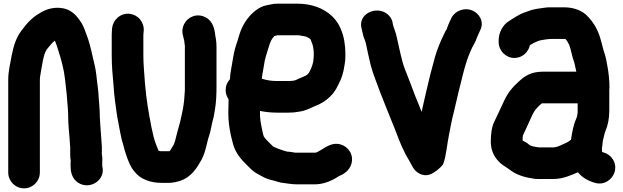

<svg xmlns="http://www.w3.org/2000/svg" viewBox="-20 -796 3409 1050"><path d="M364 10.8V53C364 62.5 364.7 70.2 366.7 81.1C366.4 84.7 366 91.8 366 97V112C366 148.7 376 181.5 405.8 202.1C469.1 245.8 560.6 189.6 539 111.3V97C539 85.8 541.4 65.6 537 49V7C537 6.7 537 6.1 537 5.7C534.5 -40.7 530.5 -75.8 528 -119.4L526 -154.7C526 -167.5 525.6 -181.6 524.9 -192.6L522.9 -222.7C522.2 -234.1 520.7 -244.1 520 -259C518.1 -306.8 510.8 -342.8 506.9 -385.7C502.2 -423.1 496.6 -448.1 487.3 -483.9C477.5 -527.8 467.5 -571.9 450.3 -614.2C440.8 -639.5 433.7 -662.3 413.9 -688.1C394.7 -714.2 368.6 -742.3 325.8 -750.5C278.9 -759.6 236.5 -746.8 206.5 -729.7C185.9 -717.6 175.6 -711.3 155.3 -694.1C128.5 -671.3 117.8 -654.1 99.4 -631.5C67.6 -590 54.5 -545.8 43.4 -490.4C37.1 -450.4 25 -410.5 25 -359V147C25 194.8 63.5 234 111.5 234C159.5 234 198 194.8 198 147V-359C198 -368.2 198.8 -376.5 200.6 -385.3C210.3 -438.9 216.5 -495.6 234.9 -524.8C252.4 -544.6 264.1 -562.9 280.2 -573.6C286.3 -557.8 292.6 -542.4 298 -522.9C313.8 -473.4 329.2 -419.5 335.1 -366.5C338.9 -325 345 -290.7 347.1 -250.3C350.3 -210.9 353 -189.2 353 -152C353 -116.1 357.5 -78.1 360 -46C360.2 -35 362 -23.9 362 -18C362 -9 363.3 -1 364 10.8Z M624.4 -700.6C606.8 -685.7 595.9 -666 593.1 -642.6L592.1 -631C591.3 -620.7 591 -612.7 591 -605V-496C591 -428.5 595.6 -392.9 601.1 -326.2C604.2 -273.4 612.3 -218.4 618.2 -176.5C622.6 -144.7 632.6 -101.5 637.3 -71.8C643.2 -39.2 648.2 -22.3 655.9 2.7L661.9 26.6C665.7 39.6 669.3 50.2 673.6 61.8C684.2 89.9 692.5 115.9 716.7 143.9C748.7 184.7 802.6 204 865 204H903C928.2 204 948.5 198 965.5 192.8C1027.6 172.2 1057.7 120.9 1082.8 76.2C1105.2 35.6 1111.8 -21.5 1124.5 -56.5C1131.8 -76.5 1137.9 -118.4 1142.9 -134.6C1149.7 -156.6 1151.2 -175.6 1155.6 -197.5C1162.3 -237.6 1164 -280.7 1164 -323V-536C1164 -553.9 1163.1 -569.5 1160.6 -583.3L1157.8 -599.6C1153.7 -635.4 1145.7 -679.7 1104.6 -701.2C1057 -726 1007.2 -703.9 987.1 -665C977.3 -646.1 974.3 -623 981 -600C984 -589.6 984.5 -585.2 987.4 -573.4L989.2 -558.9C989.8 -554.1 990.3 -549.9 991 -545.2V-303C988.8 -275.9 988 -248.2 984.3 -226L980.5 -200.9C974 -174.2 967.6 -134 960.2 -111.7C952.5 -87 944.2 -50.7 937 -24C930.7 -4.1 928.3 -0.5 917.2 16.1C908.2 29.6 910.3 31 903 31H859C856.4 30.5 853.4 29.9 847.5 28.5C844.2 21.2 839.4 9.7 835.3 -1.1C821.8 -34.9 816.3 -61.9 807.5 -103.9C792.5 -182 780.4 -250.8 772.9 -338.8C769 -405.2 764 -436.3 764 -496V-605C764 -607 764.2 -609.7 764.9 -615.3L765.9 -626.9C767.8 -650.1 760.5 -672 745.8 -689.9C716.5 -725.4 662.4 -732.7 624.4 -700.6Z M1550.3 33.1C1524.3 26.3 1496.3 16.3 1473.8 5.4L1435.7 -32.7C1430.8 -37.6 1429.1 -40.5 1422.6 -49.7C1419.6 -56.8 1416.9 -68.9 1413.5 -87C1405.7 -122.9 1400.6 -149.4 1401.7 -189.3C1429 -183.8 1462.2 -180 1494 -180H1560C1579.8 -180 1596.3 -181.7 1614.6 -185.2C1651.5 -189.3 1679.8 -206.6 1700 -214.7C1733.1 -227.1 1760.4 -243.3 1785.4 -268C1813.7 -294.8 1828.8 -328.3 1842.8 -359.8C1857.8 -392.8 1862.4 -427.1 1867.7 -464.5C1867.8 -464.9 1867.9 -465.8 1868 -466.4C1874.1 -565.5 1852.8 -655.8 1793.9 -709.4C1749 -751.1 1684.9 -776 1604 -776H1497C1482.8 -776 1469.5 -774.3 1454.4 -770.4L1434.8 -766.5C1415.4 -762.1 1398.5 -753.7 1381.1 -741.1C1344.6 -713.7 1316.1 -676 1297.8 -631.4C1287.4 -605.3 1280.1 -573.3 1271.4 -550.3C1261.8 -521.4 1256.7 -493 1251.3 -460.7C1247.2 -429.7 1238.9 -401.2 1237.2 -362.3C1222.4 -346.8 1214 -326.2 1214 -304C1214 -285.7 1218.8 -269.4 1230 -253.3V-249.5C1229.4 -232.4 1229 -215.6 1229 -199.5C1226.1 -126.8 1239.4 -62.3 1255 -6.2C1269.7 44.4 1300 76.4 1329.3 105.7L1346.3 122.7C1354.2 130.6 1361.7 137.1 1369.9 143C1384.8 154.8 1404.3 162.6 1414.8 169.2C1432.5 180.3 1455.8 186.6 1476.2 191.3C1493.2 195.6 1510.3 203.8 1539.8 205.9C1556.9 207.9 1576.9 212 1601 212H1704C1723.6 212 1740.9 208 1752.1 205.3C1782.4 197.7 1812 181.6 1834.9 166.4C1858.6 157.3 1890.5 137.7 1901.4 101.2C1916.7 50.3 1884.7 6.2 1843.2 -6.1C1801.7 -18.3 1768.2 3.8 1737.7 22.8C1724.5 30.9 1710.8 39 1704 39H1598C1588 39 1572.6 33.9 1550.3 33.1ZM1497 -603H1614.8C1631.8 -600 1633.3 -600 1652.7 -596.2L1669.1 -588C1671.3 -586.7 1671.8 -586.6 1677.8 -581.9C1681.5 -573.8 1683.4 -566.4 1688 -555.3C1692.7 -543.2 1696 -520.2 1696 -498C1696 -486.2 1694.6 -472.9 1693.2 -459.7C1688.2 -434.5 1675.2 -402.5 1663.3 -390.7C1651.2 -378.6 1626.8 -372.9 1597.8 -358.4C1591.9 -355.4 1577.2 -353 1560 -353H1491C1462.9 -353 1436.1 -357.8 1411.7 -365.7C1412.6 -373.2 1413.7 -381.6 1414.7 -387.9L1422.7 -434.2C1428.3 -475.3 1437.2 -498.3 1448.9 -536.7C1457.5 -564.8 1463.9 -582.8 1480.5 -598.8C1489.3 -601.2 1495.7 -603 1497 -603Z M1956.7 -642.4 1959.7 -630.6C1961.6 -623 1963.3 -615.3 1964.5 -609.2C1968.4 -589.9 1975.7 -579.3 1980.6 -559.9C1988 -526.6 1997.2 -478.8 2006.8 -441.5C2019.3 -391.3 2043.1 -337.4 2058.3 -292.9C2058.4 -292.6 2058.6 -292.1 2058.8 -291.7C2083.4 -230.1 2113.9 -151.7 2138.8 -91.8C2153.9 -52.8 2170.3 -7.2 2190.3 31.8C2197.8 49.7 2208.7 65.8 2219.1 84.7L2239.1 120.7C2251.6 143.2 2289.6 174.6 2333.8 157C2360 146.5 2386.2 123.3 2400.2 106.6C2401.7 104.7 2403.5 101.9 2404.4 99.2C2420.6 55.5 2425.9 -14.7 2435.5 -59.1C2444.3 -102.1 2450 -138 2460.2 -175.9C2469.6 -213.3 2486.9 -293.6 2497.2 -330.7C2513.1 -396.8 2528.3 -459.6 2550.8 -510.4L2562.7 -537.1C2569.9 -552 2578.4 -561.6 2586.6 -586.2C2591.8 -600 2599.8 -617 2606.5 -631.2C2630.8 -681.5 2596.4 -725 2563.5 -738.5C2515.2 -758.4 2468.1 -733.3 2450.1 -701C2442.6 -687.4 2437.8 -672.8 2431.6 -660.3C2426.8 -650.7 2423.7 -637.2 2422.6 -635.3C2416.1 -627.2 2411.4 -616 2405.5 -603.4C2387 -566.1 2372.7 -529.9 2359 -485.3C2340.2 -417.5 2325.4 -359.9 2308.6 -285.6C2300.2 -246.3 2292.9 -216.1 2285.6 -184.3C2275.3 -210.5 2265.6 -235.8 2251.2 -269.8C2230.6 -324.3 2215.5 -364.6 2194.3 -418.1C2174.7 -468.2 2163.5 -535.9 2149.4 -594.5C2142.5 -626.6 2133.5 -641.5 2128.5 -663.1L2126.5 -675.2C2120.9 -697.5 2107.7 -714.3 2088.5 -726C2031.5 -760.6 1938.8 -719.9 1956.7 -642.4Z M3276 -21C3276 -22.2 3276.2 -24.3 3277 -27.1C3282.9 -47.8 3284.5 -63 3291.2 -79.6C3304.9 -113 3312 -147.8 3312 -191V-304C3312 -307.4 3313 -312.7 3313 -317C3313 -352.6 3309.3 -390.3 3303.6 -424.3C3298.8 -450.7 3293.7 -485 3283.4 -511.9C3279.6 -521.9 3275.8 -541.2 3271 -557.9L3263 -586.2C3259.1 -598.5 3256.7 -607.6 3252.8 -616.2L3244.8 -634.2C3231.4 -663.7 3206.3 -696 3183.6 -716.7C3153.5 -742.7 3111.1 -756 3063 -756H3000C2989.1 -756 2976.2 -756.4 2964.5 -754.7C2931.1 -750 2899.8 -747.6 2867 -734.3C2851.2 -728.6 2834.6 -724.2 2815.2 -712.5L2801.8 -704.8C2789.5 -698.1 2769.7 -684.8 2759.1 -677.8C2730.4 -658.6 2707 -619.4 2707 -575V-566C2707 -519.4 2745.4 -479 2793 -479C2836.7 -479 2869.5 -510.9 2878.2 -549.3C2879.8 -550.4 2881.1 -551.1 2882.7 -551.9L2900.7 -561.9C2911.7 -567.4 2928.1 -574.6 2940 -576.3C2959.6 -579.9 2978 -583 2998 -583H3063C3066.9 -583 3070.8 -582.5 3074.1 -581.3C3081 -573.3 3085.5 -565 3093.2 -549.8C3102.6 -525.4 3107.4 -489.5 3120.1 -455.5L3124.6 -437.4C3127.3 -425.2 3129.7 -414.8 3131.7 -404H2950C2883.7 -404 2850.6 -381 2815.1 -348.4C2780.3 -316.6 2756.7 -287.2 2736.3 -243.5L2724.5 -217.8C2710.1 -189 2696.1 -156 2682.6 -129.2C2668.6 -101.1 2664 -59.2 2664 -21C2664 31.9 2687.3 70 2717.5 96.8C2734.9 111.8 2754.5 121.8 2765.4 130.5C2796 155 2835.4 170.4 2878.8 177.6L2895.7 180.6C2904 182.1 2913.7 183 2923 183H3004C3058.1 183 3099.8 163.5 3140.5 146C3163.6 175.1 3196.4 193.3 3234.1 204C3286.3 219.2 3329.9 183.1 3341 145C3356.3 92.5 3321 48.9 3281.8 37.9C3278.5 37 3276.3 36.5 3274 35.7C3273.3 34.6 3272.7 33.5 3272 31.9V13.7C3273.3 3.3 3276 -9.8 3276 -21ZM2838 -33C2838 -42 2839.2 -53.7 2840.2 -56.8C2840.8 -57.7 2841.5 -59 2842 -60.2C2853.5 -87 2869 -116.1 2881.9 -147L2891.6 -168.2C2903.5 -191.8 2908.9 -198.5 2930.8 -220.4C2934.1 -223.2 2939.8 -227.9 2943.6 -231H3139V-181.6L3137.3 -167.6C3135.9 -159.7 3133.8 -152.3 3130.2 -144.2C3115.1 -110.3 3108.3 -71.2 3102.8 -32L3087.3 -20.9C3078.4 -15.5 3073.2 -13.7 3064.5 -9.7C3041.9 0.7 3025.6 10 3004 10H2929C2926.5 10 2923.6 9.8 2921.2 9.4L2903.3 6.2C2894.5 5.5 2877.3 -1.1 2873.7 -4.7C2865.3 -13.1 2855 -18 2841.8 -25.5C2841 -26 2838.8 -27.3 2837.6 -28.1C2837.7 -29.3 2838 -31.3 2838 -33Z"/></svg>

Font: Smoothie
Style: Bd
Weight: 700
Foundry: Cannot Into Space Fonts
Version: Version 0.8